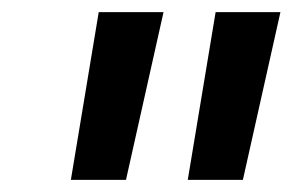

<svg xmlns="http://www.w3.org/2000/svg" viewBox="-20 -720 483 317"><path d="M97 -423 143 -700H250L188 -423ZM290 -423 336 -700H443L381 -423Z"/></svg>

Font: MOST Montserrat SemiBold
Style: Italic
Weight: 600
Italic angle: -11.3°
Designer: Julieta Ulanovsky
Foundry: Julieta Ulanovsky
Version: Version 8.000;March 11, 2024;FontCreator 15.0.0.2926 64-bit